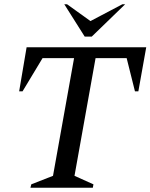

<svg xmlns="http://www.w3.org/2000/svg" viewBox="-20 -882 707 902"><path d="M123 0 127 -16 229 -56 328 -609H180L86 -453H70L105 -660H667L630 -453H614L575 -609H429L330 -56L419 -16L416 0ZM378 -710 282 -862H295L405 -783L555 -862H568L411 -710Z"/></svg>

Font: Spectral Medium
Style: Italic
Weight: 500
Italic angle: -10°
Designer: Jean-Baptiste Levee
Foundry: Production Type
Version: Version 2.001